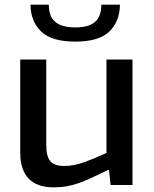

<svg xmlns="http://www.w3.org/2000/svg" viewBox="-20 -796 661 826"><path d="M304 -617Q202 -617 157 -660.5Q112 -704 111 -776H190Q190 -725 218 -701.5Q246 -678 304 -678Q361 -678 388.5 -701.5Q416 -725 416 -776H496Q495 -703 450 -660Q405 -617 304 -617ZM210 10Q139 10 103 -28Q67 -66 67 -139V-540H179V-173Q179 -123 196.5 -102.5Q214 -82 256 -82Q299 -82 346 -99.5Q393 -117 438 -138V-540H550V0H456L449 -65H445Q404 -45 374 -31Q344 -17 318 -8Q292 1 266.5 5.5Q241 10 210 10Z"/></svg>

Font: EncodeSans
Style: Medium
Weight: 500
Designer: Pablo Impallari, Andres Torresi
Foundry: Pablo Impallari, Andres Torresi
Version: Version 1.000; ttfautohint (v1.4.1)